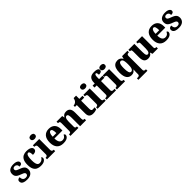

<svg xmlns="http://www.w3.org/2000/svg" viewBox="533 -2861 5175 5175"><g transform="rotate(-45 3120.5 -273.0)"><path d="M222 10Q149 10 106 -5Q63 -20 45 -46Q27 -72 27 -105Q27 -133 39.5 -149.5Q52 -166 72.5 -173.5Q93 -181 118 -181Q118 -116 147 -85Q176 -54 225 -54Q271 -54 291 -73Q311 -92 311 -120Q311 -140 299 -154.5Q287 -169 262.5 -181.5Q238 -194 198 -208Q143 -227 106 -249.5Q69 -272 51 -304Q33 -336 33 -385Q33 -468 91 -508.5Q149 -549 244 -549Q306 -549 343 -535Q380 -521 397.5 -499Q415 -477 415 -453Q415 -419 392 -402Q369 -385 319 -385Q319 -434 294 -460Q269 -486 230 -486Q198 -486 178.5 -471.5Q159 -457 159 -429Q159 -398 183 -380.5Q207 -363 272 -340Q322 -322 359 -301Q396 -280 416 -248Q436 -216 436 -166Q436 -86 381.5 -38Q327 10 222 10Z M742 10Q670 10 616 -16Q562 -42 532 -102.5Q502 -163 502 -266Q502 -375 533.5 -436.5Q565 -498 619 -524Q673 -550 740 -550Q810 -550 853 -535Q896 -520 915.5 -496Q935 -472 935 -444Q935 -423 925 -402Q915 -381 885.5 -367Q856 -353 798 -353Q798 -389 793 -419Q788 -449 776.5 -467.5Q765 -486 745 -486Q722 -486 705 -466.5Q688 -447 678.5 -399.5Q669 -352 669 -267Q669 -201 679.5 -156Q690 -111 712 -88.5Q734 -66 770 -66Q804 -66 830.5 -77.5Q857 -89 876.5 -108Q896 -127 906 -150Q920 -143 926.5 -130.5Q933 -118 933 -104Q933 -79 914.5 -52.5Q896 -26 854.5 -8Q813 10 742 10Z M981 0V-56H992Q1011 -56 1025 -62.5Q1039 -69 1046.5 -84.5Q1054 -100 1054 -128V-413Q1054 -440 1046 -454Q1038 -468 1024 -474Q1010 -480 993 -480H977V-536H1219V-127Q1219 -99 1227 -83.5Q1235 -68 1249.5 -62Q1264 -56 1282 -56H1292V0ZM1132 -624Q1094 -624 1068 -642.5Q1042 -661 1042 -698Q1042 -737 1068 -754.5Q1094 -772 1132 -772Q1169 -772 1196.5 -754.5Q1224 -737 1224 -698Q1224 -661 1196.5 -642.5Q1169 -624 1132 -624Z M1604 10Q1477 10 1414 -62.5Q1351 -135 1351 -265Q1351 -406 1414.5 -478Q1478 -550 1593 -550Q1700 -550 1761.5 -488.5Q1823 -427 1823 -308V-256H1518Q1520 -158 1552 -112.5Q1584 -67 1645 -67Q1693 -67 1722.5 -92.5Q1752 -118 1767 -155Q1783 -150 1793.5 -138.5Q1804 -127 1804 -108Q1804 -81 1784 -53.5Q1764 -26 1720 -8Q1676 10 1604 10ZM1659 -322Q1659 -398 1644.5 -440Q1630 -482 1597 -482Q1563 -482 1541.5 -441Q1520 -400 1520 -322Z M1874 0V-56H1879Q1900 -56 1915 -60.5Q1930 -65 1937.5 -80Q1945 -95 1945 -124V-416Q1945 -444 1938 -457.5Q1931 -471 1917 -475.5Q1903 -480 1883 -480H1879V-536H2095L2108 -467H2112Q2132 -504 2163.5 -527Q2195 -550 2254 -550Q2329 -550 2368 -504.5Q2407 -459 2407 -357V-126Q2407 -96 2413 -81Q2419 -66 2431.5 -61Q2444 -56 2465 -56H2469V0H2242V-325Q2242 -389 2229.5 -424.5Q2217 -460 2182 -460Q2156 -460 2140 -438Q2124 -416 2117.5 -381.5Q2111 -347 2111 -306V-121Q2111 -93 2118 -79Q2125 -65 2139 -60.5Q2153 -56 2173 -56H2177V0Z M2735 10Q2663 10 2622.5 -25.5Q2582 -61 2582 -149V-467H2512V-519Q2548 -520 2573.5 -534.5Q2599 -549 2612 -565Q2626 -579 2637 -603Q2648 -627 2655 -660H2748V-536H2866V-467H2748V-163Q2748 -120 2760 -99.5Q2772 -79 2805 -79Q2824 -79 2842 -81.5Q2860 -84 2875 -88V-18Q2859 -10 2823 0Q2787 10 2735 10Z M2906 0V-56H2917Q2936 -56 2950 -62.5Q2964 -69 2971.5 -84.5Q2979 -100 2979 -128V-413Q2979 -440 2971 -454Q2963 -468 2949 -474Q2935 -480 2918 -480H2902V-536H3144V-127Q3144 -99 3152 -83.5Q3160 -68 3174.5 -62Q3189 -56 3207 -56H3217V0ZM3057 -624Q3019 -624 2993 -642.5Q2967 -661 2967 -698Q2967 -737 2993 -754.5Q3019 -772 3057 -772Q3094 -772 3121.5 -754.5Q3149 -737 3149 -698Q3149 -661 3121.5 -642.5Q3094 -624 3057 -624Z M3250 0V-56H3274Q3285 -56 3299.5 -60Q3314 -64 3325 -77.5Q3336 -91 3336 -119V-462H3254V-536H3336V-569Q3336 -664 3382.5 -716.5Q3429 -769 3538 -769Q3603 -769 3637 -757.5Q3671 -746 3683.5 -729.5Q3696 -713 3696 -695Q3696 -676 3686.5 -659.5Q3677 -643 3652.5 -633Q3628 -623 3582 -623Q3582 -638 3579.5 -658Q3577 -678 3569 -693.5Q3561 -709 3546 -709Q3524 -709 3512.5 -683Q3501 -657 3501 -590V-536H3629V-462H3501V-119Q3501 -91 3511.5 -77.5Q3522 -64 3536.5 -60Q3551 -56 3564 -56H3611V0Z M3644 0V-56H3655Q3674 -56 3688 -62.5Q3702 -69 3709.5 -84.5Q3717 -100 3717 -128V-413Q3717 -440 3709 -454Q3701 -468 3687 -474Q3673 -480 3656 -480H3640V-536H3882V-127Q3882 -99 3890 -83.5Q3898 -68 3912.5 -62Q3927 -56 3945 -56H3955V0ZM3795 -624Q3757 -624 3731 -642.5Q3705 -661 3705 -698Q3705 -737 3731 -754.5Q3757 -772 3795 -772Q3832 -772 3859.5 -754.5Q3887 -737 3887 -698Q3887 -661 3859.5 -642.5Q3832 -624 3795 -624Z M4237 226V170H4262Q4283 170 4300 166Q4317 162 4327 149Q4337 136 4337 110V51Q4337 33 4338 12Q4339 -9 4340 -29Q4341 -49 4342 -63H4336Q4317 -32 4284.5 -11Q4252 10 4201 10Q4111 10 4061.5 -57Q4012 -124 4012 -269Q4012 -365 4035 -426.5Q4058 -488 4102 -517Q4146 -546 4211 -546Q4260 -546 4295.5 -522.5Q4331 -499 4352 -458H4357L4376 -536H4582V-480H4578Q4558 -480 4540.5 -475.5Q4523 -471 4513 -456Q4503 -441 4503 -410V109Q4503 136 4513.5 149Q4524 162 4541 166Q4558 170 4578 170H4582V226ZM4254 -65Q4277 -65 4293 -78.5Q4309 -92 4319 -117.5Q4329 -143 4333 -180.5Q4337 -218 4337 -267Q4337 -337 4329.5 -381.5Q4322 -426 4304 -447.5Q4286 -469 4254 -469Q4227 -469 4210.5 -447.5Q4194 -426 4186.5 -381.5Q4179 -337 4179 -268Q4179 -170 4196 -117.5Q4213 -65 4254 -65Z M4836 10Q4752 10 4715 -39Q4678 -88 4678 -188V-409Q4678 -438 4673.5 -453Q4669 -468 4657.5 -474Q4646 -480 4622 -480H4618V-536H4844V-222Q4844 -178 4849 -146Q4854 -114 4867 -97Q4880 -80 4903 -80Q4929 -80 4944.5 -98.5Q4960 -117 4967 -150.5Q4974 -184 4974 -230V-418Q4974 -447 4967.5 -460Q4961 -473 4948.5 -476.5Q4936 -480 4919 -480H4916V-536H5139V-118Q5139 -89 5146 -76Q5153 -63 5166 -59.5Q5179 -56 5196 -56H5206V0H5003L4979 -69H4975Q4953 -29 4919 -9.5Q4885 10 4836 10Z M5525 10Q5398 10 5335 -62.5Q5272 -135 5272 -265Q5272 -406 5335.5 -478Q5399 -550 5514 -550Q5621 -550 5682.5 -488.5Q5744 -427 5744 -308V-256H5439Q5441 -158 5473 -112.5Q5505 -67 5566 -67Q5614 -67 5643.5 -92.5Q5673 -118 5688 -155Q5704 -150 5714.5 -138.5Q5725 -127 5725 -108Q5725 -81 5705 -53.5Q5685 -26 5641 -8Q5597 10 5525 10ZM5580 -322Q5580 -398 5565.5 -440Q5551 -482 5518 -482Q5484 -482 5462.5 -441Q5441 -400 5441 -322Z M6002 10Q5929 10 5886 -5Q5843 -20 5825 -46Q5807 -72 5807 -105Q5807 -133 5819.5 -149.5Q5832 -166 5852.5 -173.5Q5873 -181 5898 -181Q5898 -116 5927 -85Q5956 -54 6005 -54Q6051 -54 6071 -73Q6091 -92 6091 -120Q6091 -140 6079 -154.5Q6067 -169 6042.5 -181.5Q6018 -194 5978 -208Q5923 -227 5886 -249.5Q5849 -272 5831 -304Q5813 -336 5813 -385Q5813 -468 5871 -508.5Q5929 -549 6024 -549Q6086 -549 6123 -535Q6160 -521 6177.5 -499Q6195 -477 6195 -453Q6195 -419 6172 -402Q6149 -385 6099 -385Q6099 -434 6074 -460Q6049 -486 6010 -486Q5978 -486 5958.5 -471.5Q5939 -457 5939 -429Q5939 -398 5963 -380.5Q5987 -363 6052 -340Q6102 -322 6139 -301Q6176 -280 6196 -248Q6216 -216 6216 -166Q6216 -86 6161.5 -38Q6107 10 6002 10Z"/></g></svg>

Font: Noto Serif Khmer SemiCondensed ExtraBold
Style: Regular
Weight: 800
Width: 4
Designer: Danh Hong and the Monotype Design Team
Foundry: Monotype Imaging Inc.
Version: Version 2.004